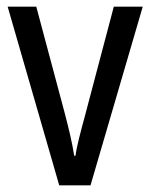

<svg xmlns="http://www.w3.org/2000/svg" viewBox="-20 -557 451 577"><path d="M158 0H252L409 -537H322L234 -204C222 -160 210 -115 207 -89H203C197 -129 185 -177 174 -219L89 -537H3Z"/></svg>

Font: Noto Sans Khmer UI Condensed
Style: Regular
Weight: 400
Width: 3
Designer: Danh Hong and the Monotype Design Team
Foundry: Monotype Imaging Inc.
Version: Version 2.002